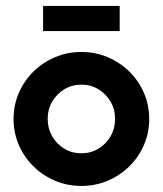

<svg xmlns="http://www.w3.org/2000/svg" viewBox="-20 -603 540 637"><path d="M250 13.9Q203.5 13.9 162.5 -3.5Q121.5 -20.8 90.7 -51.4Q59.8 -81.9 42.4 -122Q25 -162.2 25 -208.3Q25 -254.5 42.4 -294.6Q59.8 -334.8 90.7 -365.3Q121.5 -395.8 162.5 -413.2Q203.5 -430.6 250 -430.6Q296.5 -430.6 337.5 -413.2Q378.5 -395.8 409.3 -365.3Q440.2 -334.8 457.6 -294.6Q475 -254.5 475 -208.3Q475 -162.2 457.6 -122Q440.2 -81.9 409.3 -51.4Q378.5 -20.8 337.5 -3.5Q296.5 13.9 250 13.9ZM250 -94.4Q281.2 -94.4 306.6 -109.7Q331.9 -125 346.9 -151Q361.8 -176.9 361.8 -208.6Q361.8 -240.3 346.7 -265.9Q331.7 -291.5 306.4 -306.9Q281.1 -322.2 249.9 -322.2Q218.8 -322.2 193.5 -306.9Q168.3 -291.5 153.2 -265.9Q138.2 -240.3 138.2 -208.6Q138.2 -176.9 153.1 -151Q168.1 -125 193.4 -109.7Q218.7 -94.4 250 -94.4ZM122.9 -500V-583.3H377.1V-500Z"/></svg>

Font: Afacad Flux
Style: Regular
Weight: 400
Designer: Kristian Moeller
Foundry: Dicotype
Version: Version 1.100